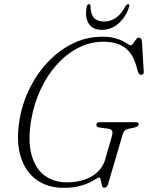

<svg xmlns="http://www.w3.org/2000/svg" viewBox="-20 -890 711 923"><path d="M471 -713.5Q505.5 -713.5 529.8 -707.2Q554 -701 569.8 -693Q585.5 -685 594.5 -678.5Q603.5 -672 608 -672Q613 -672 617.8 -677.8Q622.5 -683.5 627 -690.8Q631.5 -698 636.2 -703.5Q641 -709 646 -709Q653 -709 657.2 -704.5Q661.5 -700 662.5 -689L671 -545.5Q671.5 -537.5 667.8 -533.8Q664 -530 658.5 -530Q654 -530 649.8 -534Q645.5 -538 644 -542.5L633 -580Q620.5 -621 598.2 -645Q576 -669 545.5 -679.2Q515 -689.5 477.5 -689.5Q414.5 -689.5 357.8 -660.8Q301 -632 254.8 -581.2Q208.5 -530.5 176.8 -463.2Q145 -396 131 -319Q113 -217 130.8 -149Q148.5 -81 193.2 -47.2Q238 -13.5 301 -13.5Q349 -13.5 386.8 -26.5Q424.5 -39.5 449.8 -63.8Q475 -88 485 -121L517.5 -234Q523 -251.5 518.8 -260.8Q514.5 -270 499 -271.5L457.5 -277Q449.5 -278 446.2 -281.8Q443 -285.5 443 -290.5Q443 -297 448 -299.8Q453 -302.5 461 -302.5H632.5Q641 -302.5 644 -300Q647 -297.5 646.5 -291Q646 -286.5 641.2 -282.8Q636.5 -279 626.5 -277L598.5 -271Q586.5 -268.5 580 -262.5Q573.5 -256.5 570.5 -246.5L500 -6.5Q497 4.5 492 8.5Q487 12.5 479.5 12.5Q475 12.5 472.5 7.5Q470 2.5 468.5 -4.8Q467 -12 465.5 -19.5Q464 -27 462.2 -32Q460.5 -37 457 -37Q452 -37 440.5 -29.2Q429 -21.5 408.8 -11.8Q388.5 -2 358.2 5.5Q328 13 285.5 13Q208.5 13 154.5 -26.5Q100.5 -66 78.5 -140Q56.5 -214 74.5 -317.5Q88.5 -398 124.8 -469.5Q161 -541 214.2 -596Q267.5 -651 333 -682.2Q398.5 -713.5 471 -713.5ZM480 -786.5Q511.5 -786.5 537.2 -804.2Q563 -822 584 -861.5Q587.5 -866.5 590.2 -868.2Q593 -870 596 -870Q599.5 -870 601 -867Q602.5 -864 601 -858Q585.5 -808.5 550.2 -777.5Q515 -746.5 469.5 -746.5Q424.5 -746.5 405.8 -777.8Q387 -809 397 -859Q398.5 -864.5 401.8 -867.2Q405 -870 408 -870Q411 -870 413 -868.2Q415 -866.5 415 -861.5Q415.5 -822 431.8 -804.2Q448 -786.5 480 -786.5Z"/></svg>

Font: Fraunces 72pt Soft Wonky ExtraLight
Style: Italic
Weight: 250
Italic angle: -16°
Version: Version 1.000;[b76b70a41]